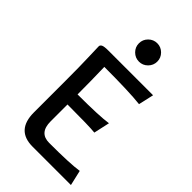

<svg xmlns="http://www.w3.org/2000/svg" viewBox="-259 -946 1028 1028"><g transform="rotate(45 255.0 -432.0)"><path d="M497.1 0H206.5Q82 0 82 -134.8V-375.5Q82 -486.8 79.6 -548.3Q77.1 -609.9 77.1 -630.4Q77.1 -640.1 87.9 -645.5Q98.6 -650.9 130.4 -650.9H468.3L448.7 -564Q364.3 -573.7 176.3 -573.7Q179.2 -470.7 179.2 -368.2Q344.2 -368.2 407.2 -377.9L387.2 -287.1Q344.2 -292 179.2 -292V-164.1Q179.2 -77.1 255.4 -77.1Q413.6 -77.1 477.1 -86.9ZM287.6 -724.6Q258.8 -724.6 238.3 -745.1Q217.8 -765.6 217.8 -794.4Q217.8 -822.8 238.3 -843.3Q258.8 -863.8 287.6 -863.8Q315.9 -863.8 336.4 -843.3Q356.9 -822.8 356.9 -794.4Q356.9 -765.6 336.4 -745.1Q315.9 -724.6 287.6 -724.6Z"/></g></svg>

Font: Bainsley
Style: Regular
Weight: 400
Designer: Paul James MIller
Foundry: High-Logic / Made with FontCreator
Version: Version 1.411;March 28, 2021;FontCreator 13.0.0.2683 64-bit